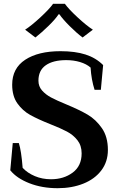

<svg xmlns="http://www.w3.org/2000/svg" viewBox="-20 -979 622 1009"><path d="M112 -823Q145 -844 192.5 -888Q240 -932 259 -959H321Q340 -932 387.5 -888Q435 -844 468 -823L414 -782Q382 -806 346 -842Q310 -878 292 -904H288Q271 -878 234.5 -842.5Q198 -807 166 -782ZM34 -84 47 -227H79Q92 -187 99 -97Q124 -70 163 -53.5Q202 -37 248 -37Q315 -37 362 -72Q409 -107 409 -173Q409 -214 387 -242Q365 -270 332 -287.5Q299 -305 243 -327Q178 -353 138.5 -375Q99 -397 71.5 -435.5Q44 -474 44 -534Q44 -620 112.5 -665Q181 -710 298 -710Q375 -710 429.5 -692.5Q484 -675 522 -637L510 -507H477Q460 -560 456 -624Q434 -643 400.5 -653Q367 -663 328 -663Q259 -663 220.5 -636Q182 -609 182 -555Q182 -525 201 -503.5Q220 -482 248 -467Q276 -452 327 -431Q397 -402 440.5 -376.5Q484 -351 515.5 -305.5Q547 -260 547 -191Q547 -129 512.5 -83.5Q478 -38 418 -14Q358 10 283 10Q201 10 134.5 -16Q68 -42 34 -84Z"/></svg>

Font: Trirong SemiBold
Style: Regular
Weight: 600
Designer: Katatrad Team
Foundry: CadsonDemak
Version: Version 1.001